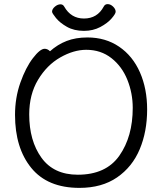

<svg xmlns="http://www.w3.org/2000/svg" viewBox="-20 -895 785 933"><path d="M405 -713Q493 -713 559 -668Q625 -623 660 -543.5Q695 -464 695 -363Q695 -256 659 -170Q623 -84 549 -33Q475 18 366 18Q211 18 132 -79Q53 -176 53 -337Q53 -420 79 -493.5Q105 -567 140 -612.5Q175 -658 197 -658Q211 -658 223 -646Q260 -679 304 -696Q348 -713 405 -713ZM625 -371Q625 -442 599 -507Q573 -572 521.5 -612.5Q470 -653 399 -653Q338 -653 273 -616Q208 -579 165 -507.5Q122 -436 122 -339Q122 -211 181.5 -128.5Q241 -46 358 -46Q495 -46 560 -138.5Q625 -231 625 -371ZM388 -745Q340 -745 305.5 -764.5Q271 -784 252 -807.5Q233 -831 233 -838Q233 -851 246.5 -862.5Q260 -874 274 -874Q286 -874 292 -863Q325 -805 388 -805Q453 -805 484 -863Q490 -875 503 -875Q517 -875 529.5 -863Q542 -851 542 -838Q542 -828 522 -805Q502 -782 467 -763.5Q432 -745 388 -745Z"/></svg>

Font: Fusion Kai T
Style: Regular
Weight: 400
Designer: Fontworks Inc.
Version: Version 24.134;May 13, 2024